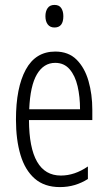

<svg xmlns="http://www.w3.org/2000/svg" viewBox="-20 -752 439 782"><path d="M205 -542Q259 -542 292 -509Q325 -476 340.5 -422Q356 -368 356 -305V-263H98Q99 -37 228 -37Q284 -37 338 -74V-23Q313 -7 284.5 1.5Q256 10 224 10Q161 10 121.5 -24.5Q82 -59 63.5 -121Q45 -183 45 -265Q45 -395 85 -468.5Q125 -542 205 -542ZM205 -496Q158 -496 130.5 -449.5Q103 -403 99 -307H306Q306 -358 296 -401Q286 -444 263.5 -470Q241 -496 205 -496ZM202 -732Q221 -732 229.5 -719Q238 -706 238 -686Q238 -640 202 -640Q184 -640 174.5 -652.5Q165 -665 165 -686Q165 -706 174 -719Q183 -732 202 -732Z"/></svg>

Font: Noto Sans ExtraCondensed Light
Style: Regular
Weight: 300
Width: 2
Designer: Monotype Design Team
Foundry: Monotype Imaging Inc.
Version: Version 2.013; ttfautohint (v1.8.4.7-5d5b)